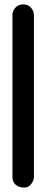

<svg xmlns="http://www.w3.org/2000/svg" viewBox="-20 -660 211 873"><path d="M134.3 144Q134.3 160.6 121.8 176.8Q109.4 192.9 90.8 192.9Q66.4 192.9 51.5 180.2Q36.6 167.5 36.6 143.6V-591.3Q36.6 -611.3 50.5 -625.7Q64.5 -640.1 85 -640.1H85.4Q106.4 -640.1 120.4 -625.5Q134.3 -610.8 134.3 -590.8Z"/></svg>

Font: Manjari
Style: Bold
Weight: 700
Designer: Santhosh Thottingal <santhosh.thottingal@gmail.com>
Version: Version 2.000